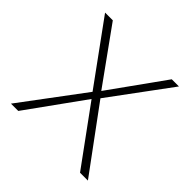

<svg xmlns="http://www.w3.org/2000/svg" viewBox="-169 -812 965 965"><g transform="rotate(45 313.5 -329.0)"><path d="M38 0 286 -332 49 -658H104L314 -366L523 -658H574L337 -337L585 0H529L308 -303L90 0Z"/></g></svg>

Font: Ysabeau Infant ExtraLight
Style: Regular
Weight: 250
Designer: Christian Thalmann (Catharsis Fonts)
Version: Version 2.001;gftools[0.9.30]; featfreeze: ss01,ss02,lnum